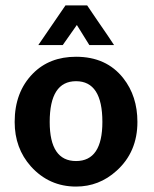

<svg xmlns="http://www.w3.org/2000/svg" viewBox="-20 -675 568 707"><path d="M260 -466Q372 -466 434 -387Q486 -321 486 -226Q486 -115 409 -46Q345 12 260 12Q161 12 94 -62Q34 -129 34 -226Q34 -336 101 -404Q162 -466 260 -466ZM260 -82Q357 -82 357 -226Q357 -376 260 -376Q163 -376 163 -226Q163 -82 260 -82ZM221 -655H301Q318 -630 339 -599Q382 -537 400 -509H309L263 -583L211 -509H121Z"/></svg>

Font: Tajawal
Style: Bold
Weight: 700
Designer: Boutros Fonts
Foundry: Created by Boutros International 2017
Version: Version 1.700